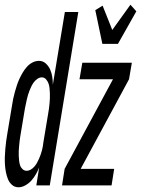

<svg xmlns="http://www.w3.org/2000/svg" viewBox="-43 -786 598 814"><path d="M391 -600 361 -743 392 -762 433 -659 510 -766 535 -738 457 -600ZM36 8Q19 8 7.5 -2.5Q-4 -13 -9.5 -27Q-15 -41 -18 -56.5Q-21 -72 -22 -88Q-23 -104 -22.5 -120.5Q-22 -137 -20.5 -153.5Q-19 -170 -17 -186.5Q-15 -203 -12 -219L8 -339Q10 -353 13 -367.5Q16 -382 20 -396Q24 -410 28.5 -424Q33 -438 39 -451Q45 -464 52.5 -477Q60 -490 70.5 -502Q81 -514 94.5 -521Q108 -528 122 -528Q139 -528 151 -517Q163 -506 169.5 -491.5Q176 -477 178.5 -460.5Q181 -444 181 -427L232 -735H289L168 0H111L123 -76Q117 -61 109 -47Q101 -33 90.5 -21Q80 -9 65 -0.5Q50 8 36 8ZM220 0 231 -70 436 -450H294L306 -520H516L504 -450L299 -70H441L430 0ZM70 -62Q79 -62 87.5 -67Q96 -72 102.5 -79.5Q109 -87 113.5 -95Q118 -103 122 -112Q126 -121 129 -129.5Q132 -138 134.5 -147Q137 -156 138.5 -165Q140 -174 141 -183L161 -303Q163 -314 164.5 -325Q166 -336 167 -347Q168 -358 168.5 -369Q169 -380 168.5 -390.5Q168 -401 167 -412Q166 -423 162.5 -432.5Q159 -442 152 -450Q145 -458 134 -458Q125 -458 116 -452Q107 -446 101 -438Q95 -430 90.5 -421Q86 -412 82.5 -403Q79 -394 76 -384.5Q73 -375 71 -365.5Q69 -356 67 -346.5Q65 -337 63 -328L43 -208Q41 -197 40 -187Q39 -177 38 -166.5Q37 -156 36.5 -145.5Q36 -135 36.5 -125Q37 -115 38 -105Q39 -95 42 -85.5Q45 -76 52.5 -69Q60 -62 70 -62Z"/></svg>

Font: Iosevka Algr
Style: Italic
Weight: 400
Italic angle: -9°
Monospace: yes
Designer: Belleve Invis
Foundry: Belleve Invis
Version: Version 26.0.2; ttfautohint (v1.8.3)